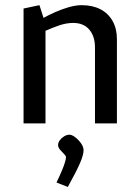

<svg xmlns="http://www.w3.org/2000/svg" viewBox="-20 -482 542 750"><path d="M72 0V-448.7L134.1 -461.8L150 -412.2Q169.8 -423.2 196 -434.8Q222.2 -446.4 249.2 -454.1Q276.2 -461.8 298.8 -461.8Q341.3 -461.8 372.1 -445.9Q402.9 -429.9 419.8 -400Q436.7 -370.1 436.7 -329V0H351V-296.7Q351 -340.1 328.9 -366.2Q306.7 -392.4 265.9 -392.4Q239.1 -392.4 210.9 -382.7Q182.7 -373 157.7 -361.6V0ZM206.9 84.3Q206.9 74.7 213.9 65.5Q220.8 56.3 231.1 50.2Q241.5 44.2 251.1 44.2Q260.9 44.2 274 54.2Q287 64.3 296.7 78Q306.4 91.8 306.4 104.8Q306.4 123.3 292.2 155.9Q278 188.5 244.9 248.3L200.7 230.9Q213.4 204.5 221.6 184.9Q229.9 165.4 233.8 151.8Q237.8 138.3 237.8 132.3Q237.8 126.8 230.1 119.4Q222.5 112 214.7 103Q206.9 94 206.9 84.3Z"/></svg>

Font: Ancizar Sans Thin
Style: Regular
Weight: 100
Designer: Cesar Puertas, Viviana Monsalve, Julian Moncada, Julian Prieto, Jose Castro, Mariel Hernandez, Felipe Aragon, Sara Alarc
Version: Version 8.100